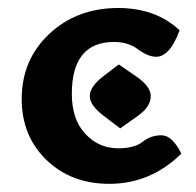

<svg xmlns="http://www.w3.org/2000/svg" viewBox="-20 -448 486 475"><path d="M250.5 6.8Q156.2 6.8 95 -52.2Q33.7 -111.3 33.7 -203.1Q33.7 -300.3 102.1 -364.3Q170.4 -428.2 272.5 -428.2Q365.7 -428.2 424.3 -373Q400.4 -307.6 366.2 -307.6Q346.2 -307.6 321.5 -325.9Q296.9 -344.2 262.2 -344.2Q157.7 -344.2 157.7 -215.8Q157.7 -152.3 191.2 -116.7Q224.6 -81.1 272.5 -81.1Q312.5 -81.1 332.8 -97.2Q353 -113.3 379.4 -113.3Q406.2 -113.3 428.7 -67.9Q352.5 6.8 250.5 6.8ZM277.3 -130.4 236.3 -161.6Q202.1 -187.5 202.1 -210.4Q202.1 -233.9 236.8 -260.3L273.9 -288.6L317.9 -258.3Q353 -233.9 353 -210.4Q353 -183.1 318.8 -159.7Z"/></svg>

Font: ALMAS
Style: Bold
Weight: 700
Designer: ALMAS Font/ by Husham Jawad Kadhim, derived from the Bainsely font by/ Paul James MIller
Foundry: High-Logic / Made with FontCreator
Version: Version 1.411;September 19, 2021;FontCreator 14.0.0.2814 32-